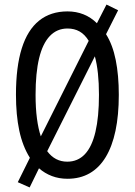

<svg xmlns="http://www.w3.org/2000/svg" viewBox="-20 -774 590 842"><path d="M501 -358Q501 -269 486.5 -200.5Q472 -132 443.5 -85Q415 -38 373 -14Q331 10 276 10Q239 10 207.5 -2Q176 -14 151 -36L110 48L58 25L111 -82Q79 -133 64.5 -201.5Q50 -270 50 -359Q50 -481 75.5 -562Q101 -643 151.5 -683.5Q202 -724 276 -724Q314 -724 346.5 -711Q379 -698 405 -672L447 -754L498 -729L445 -624Q474 -578 487.5 -511Q501 -444 501 -358ZM414 -358Q414 -461 396 -527L187 -111Q204 -88 226 -76.5Q248 -65 275 -65Q321 -65 352 -97.5Q383 -130 398.5 -195.5Q414 -261 414 -358ZM136 -358Q136 -300 142 -254.5Q148 -209 159 -176L369 -595Q352 -623 329 -636Q306 -649 276 -649Q230 -649 198.5 -616Q167 -583 151.5 -518.5Q136 -454 136 -358Z"/></svg>

Font: Noto Sans ExtraCondensed
Style: Regular
Weight: 400
Width: 2
Designer: Monotype Design Team
Foundry: Monotype Imaging Inc.
Version: Version 2.013